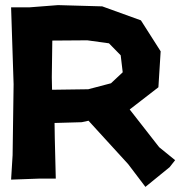

<svg xmlns="http://www.w3.org/2000/svg" viewBox="-20 -688 705 751"><path d="M182.6 -385.7 184.6 -529.3 321.3 -530.3 406.2 -518.6 452.1 -471.7 460 -405.3 414.1 -362.3 325.2 -338.9 183.6 -336.9ZM23.4 -659.2 33.2 -358.4 29.3 -81.1 23.4 14.6 130.9 10.7H198.2L194.3 -147.5L193.4 -207L299.8 -210L326.2 -215.8L481.4 -45.9L548.8 43L643.6 -34.2L665 -61.5L602.5 -112.3L487.3 -259.8L599.6 -346.7L608.4 -487.3L531.2 -608.4L379.9 -663.1L207 -668L93.8 -659.2Z"/></svg>

Font: MaokenAssortedSans-TC
Style: Regular
Weight: 500
Version: Version 0.83